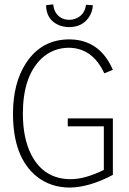

<svg xmlns="http://www.w3.org/2000/svg" viewBox="-20 -845 587 873"><path d="M493.2 -49.8V-306.6H288.1V-270.5H452.1V-72.3Q366.2 -30.3 301.8 -30.3Q179.7 -30.3 122.1 -141.6Q84 -216.8 84 -328.1Q84 -498 168.9 -579.1Q221.7 -627.9 293.9 -627.9Q401.4 -626 454.1 -511.7L493.2 -527.3Q438.5 -654.3 316.4 -665Q305.7 -666 295.9 -666Q168.9 -666 98.6 -558.6Q39.1 -467.8 39.1 -328.1Q39.1 -129.9 146.5 -43Q210 7.8 297.9 7.8Q385.7 6.8 493.2 -49.8ZM189.5 -821.3Q190.4 -754.9 248 -730.5Q270.5 -721.7 293.9 -721.7Q354.5 -721.7 384.8 -767.6Q400.4 -791 402.3 -821.3L371.1 -823.2Q364.3 -773.4 319.3 -758.8Q307.6 -754.9 295.9 -754.9Q251 -754.9 230.5 -793Q223.6 -807.6 221.7 -825.2Z"/></svg>

Font: Yaldevi Colombo ExtraLight
Style: Regular
Weight: 275
Designer: Sol Matas, Denzil Rajitha, Kosala Senevirathne and Pathum Egodawatta
Foundry: Mooniak
Version: Version 1.020 ; ttfautohint (v1.6)